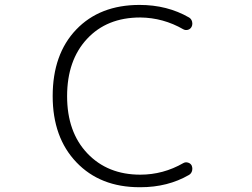

<svg xmlns="http://www.w3.org/2000/svg" viewBox="-20 -784 1040 792"><path d="M558.6 -63.5Q653.3 -63.5 736.3 -111.3Q745.1 -116.2 755.4 -113.3Q765.6 -110.4 770.5 -101.6Q773.4 -94.7 773.4 -87.9Q773.4 -84 772.5 -80.1Q769.5 -68.4 759.8 -62.5Q671.9 -11.7 559.6 -11.7Q557.6 -11.7 555.7 -11.7Q393.6 -11.7 295.4 -114.3Q197.3 -216.8 197.3 -387.7Q197.3 -560.5 294.4 -662.1Q391.6 -763.7 555.7 -763.7Q669.9 -763.7 759.8 -711.9Q769.5 -706.1 772.5 -694.3Q773.4 -690.4 773.4 -686.5Q773.4 -679.7 770.5 -673.8Q765.6 -664.1 755.4 -661.1Q745.1 -658.2 736.3 -663.1Q653.3 -710.9 558.6 -711.9Q420.9 -711.9 338.9 -623.5Q256.8 -535.2 256.8 -387.2Q256.8 -239.3 340.3 -151.4Q423.8 -63.5 558.6 -63.5Z"/></svg>

Font: Rounded-L Mgen+ 1m light
Style: Regular
Weight: 200
Designer: [Source Han Sans]
Ryoko NISHIZUKA  (kana & ideographs); Paul D. Hunt (Latin, Greek & Cyrillic); Wenlong ZHANG  (bopomofo
Version: Version 1.059.20150602